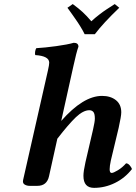

<svg xmlns="http://www.w3.org/2000/svg" viewBox="-20 -907 664 937"><path d="M259.8 -230 219.2 -46.9Q209 0 162.1 0H125Q110.4 0 99.9 -6.6Q89.4 -13.2 92.8 -28.8L213.9 -563Q220.2 -590.8 220.2 -601.1Q220.2 -633.8 151.9 -638.2Q149.9 -645.5 151.6 -656Q153.3 -666.5 157.2 -671.9Q199.2 -674.3 254.6 -681.9Q310.1 -689.5 339.8 -698.2Q362.8 -698.2 362.8 -679.2Q353 -652.8 337.9 -583L278.8 -316.9Q386.2 -439 478 -439Q519.5 -439 545.7 -418.2Q571.8 -397.5 571.8 -358.9Q571.8 -340.3 559.1 -283.2L521 -124Q515.1 -96.7 515.1 -81.1Q515.1 -63 524.9 -63Q533.7 -63 555.7 -76.4Q577.6 -89.8 595.2 -109.9Q604.5 -109.9 612.8 -100.3Q621.1 -90.8 624 -82Q589.8 -38.1 541 -14.2Q492.2 9.8 439 9.8Q387.2 9.8 387.2 -48.8Q387.2 -71.3 397 -115.2L434.1 -274.9Q442.9 -313.5 442.9 -328.1Q442.9 -352.5 435.5 -360.8Q428.2 -369.1 416 -369.1Q386.2 -369.1 350.3 -335Q314.5 -300.8 259.8 -230ZM442.9 -740.2H393.1Q388.2 -750 383.1 -759.3Q377.9 -768.6 371.1 -779.5Q364.3 -790.5 359.9 -797.1Q355.5 -803.7 346.4 -816.7Q337.4 -829.6 334.7 -833.5Q332 -837.4 321.3 -852.3Q310.5 -867.2 309.1 -869.1L335 -887.2Q364.3 -865.7 383.5 -847.9Q402.8 -830.1 425.8 -803.2Q444.3 -820.3 465.1 -836.2Q485.8 -852.1 499 -860.6Q512.2 -869.1 540 -887.2L562 -869.1Q483.4 -793.9 442.9 -740.2Z"/></svg>

Font: Common Serif
Style: Bold Italic
Weight: 700
Italic angle: -12°
Designer: Philipp H. Poll, Khaled Hosny
Foundry: Stefan Peev, Context Ltd.
Version: Version 1.026